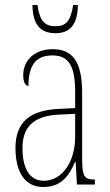

<svg xmlns="http://www.w3.org/2000/svg" viewBox="-20 -739 440 769"><path d="M202 -606C265 -606 291 -646 292 -719H273C263 -653 243 -634 202 -634C159 -634 139 -655 130 -719H110C111 -645 138 -606 202 -606ZM153 10C224 10 256 -33 281 -91H283L288 0H360V-20H358C320 -20 309 -29 309 -103V-366C309 -495 269 -542 191 -542C117 -542 73 -496 73 -438C73 -411 81 -395 94 -395C94 -482 127 -517 190 -517C254 -517 281 -477 281 -371V-306L218 -303C99 -298 42 -250 42 -146C42 -41 86 10 153 10ZM155 -15C96 -15 70 -69 70 -146C70 -228 112 -276 219 -280L281 -283V-191C281 -92 230 -15 155 -15Z"/></svg>

Font: Noto Serif ExtraCondensed Thin
Style: Regular
Weight: 100
Width: 2
Designer: Monotype Design Team
Foundry: Monotype Imaging Inc.
Version: Version 2.013